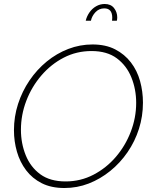

<svg xmlns="http://www.w3.org/2000/svg" viewBox="-20 -938 765 963"><path d="M303 5Q237 5 189.5 -19Q142 -43 111 -84Q80 -125 65 -177Q50 -229 50 -285Q50 -353 70.5 -416.5Q91 -480 128 -534.5Q165 -589 214.5 -629.5Q264 -670 322.5 -692.5Q381 -715 444 -715Q510 -715 557.5 -690.5Q605 -666 636.5 -625Q668 -584 682.5 -531.5Q697 -479 697 -423Q697 -355 677 -292Q657 -229 620 -175Q583 -121 533 -80.5Q483 -40 425 -17.5Q367 5 303 5ZM309 -28Q384 -28 448.5 -61.5Q513 -95 561 -151Q609 -207 636 -277.5Q663 -348 663 -422Q663 -490 639 -549.5Q615 -609 566 -645.5Q517 -682 439 -682Q364 -682 300 -649Q236 -616 187.5 -559.5Q139 -503 112 -432.5Q85 -362 85 -287Q85 -219 109 -159.5Q133 -100 182 -64Q231 -28 309 -28ZM410 -834Q415 -856 428.5 -875.5Q442 -895 462 -906.5Q482 -918 505 -918Q536 -918 552 -897.5Q568 -877 568 -851Q568 -846 567.5 -842Q567 -838 566 -834H542Q542 -838 542.5 -841.5Q543 -845 543 -849Q543 -896 503 -896Q477 -896 459 -877Q441 -858 436 -834Z"/></svg>

Font: Raleway Thin ExtraLight
Style: Italic
Weight: 250
Italic angle: -12°
Version: Version 4.026